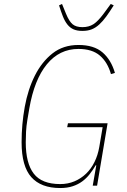

<svg xmlns="http://www.w3.org/2000/svg" viewBox="-20 -937 640 969"><path d="M466 -103H463Q449 -79 432.5 -58Q416 -37 395 -21.5Q374 -6 346.5 3Q319 12 284 12Q187 12 138 -43Q89 -98 89 -219Q89 -310 105 -398Q121 -486 156 -555.5Q191 -625 245 -667.5Q299 -710 376 -710Q454 -710 497.5 -672.5Q541 -635 560 -569L540 -563Q523 -623 484 -656.5Q445 -690 376 -690Q280 -690 216.5 -612.5Q153 -535 128 -390L118 -331Q113 -301 111.5 -273Q110 -245 110 -219Q110 -113 150.5 -60.5Q191 -8 284 -8Q323 -8 356 -22Q389 -36 414.5 -60.5Q440 -85 457 -119.5Q474 -154 481 -195L498 -295H319L323 -315H523L470 0H448ZM396 -781Q369 -781 351 -789Q333 -797 320 -813.5Q307 -830 297.5 -854Q288 -878 278 -910L293 -917L313 -868Q329 -829 346.5 -814.5Q364 -800 396 -800Q428 -800 451 -814.5Q474 -829 503 -868L539 -917L554 -910Q534 -878 516.5 -854Q499 -830 481 -813.5Q463 -797 443 -789Q423 -781 396 -781Z"/></svg>

Font: IBM Plex Mono Thin
Style: Italic
Weight: 100
Italic angle: -9°
Monospace: yes
Designer: Mike Abbink, Paul van der Laan, Pieter van Rosmalen
Foundry: Bold Monday
Version: Version 2.3